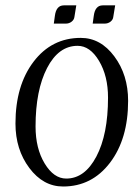

<svg xmlns="http://www.w3.org/2000/svg" viewBox="-20 -678 514 709"><path d="M322.3 -590.8 326.2 -619.1Q331.1 -658.2 359.4 -658.2H405.3L398.4 -616.2Q397.5 -605.5 388.2 -598.1Q378.9 -590.8 366.2 -590.8ZM178.7 -590.8 182.6 -619.1Q187.5 -658.2 215.8 -658.2H261.7L254.9 -616.2Q253.9 -605.5 244.6 -598.1Q235.4 -590.8 222.7 -590.8ZM111.3 -210.9Q111.3 -129.9 145 -74.2Q178.7 -18.6 224.6 -18.6Q293 -18.6 335.9 -100.1Q378.9 -181.6 378.9 -317.4Q378.9 -397.5 345.7 -453.1Q312.5 -508.8 266.6 -508.8Q196.3 -508.8 153.8 -426.8Q111.3 -344.7 111.3 -210.9ZM37.1 -221.7Q37.1 -362.3 104 -450.2Q170.9 -538.1 278.3 -538.1Q351.6 -538.1 402.3 -469.7Q453.1 -401.4 453.1 -305.7Q453.1 -165 386.2 -77.1Q319.3 10.7 212.9 10.7Q139.6 10.7 88.4 -57.6Q37.1 -126 37.1 -221.7Z"/></svg>

Font: Kleymisska
Style: Regular
Weight: 500
Italic angle: -8°
Designer: gluk
Foundry: gluk
Version: Version 0.298